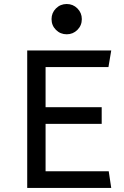

<svg xmlns="http://www.w3.org/2000/svg" viewBox="-20 -924 612 944"><path d="M526.9 0H113.8V-675.8H526.9L513.2 -594.2H204.1V-397H480V-314.9H204.1V-82H514.6ZM308.1 -755.4Q276.9 -755.4 255.1 -777.1Q233.4 -798.8 233.4 -830.1Q233.4 -860.8 255.1 -882.6Q276.9 -904.3 308.1 -904.3Q338.9 -904.3 360.6 -882.6Q382.3 -860.8 382.3 -830.1Q382.3 -798.8 360.6 -777.1Q338.9 -755.4 308.1 -755.4Z"/></svg>

Font: Cadman
Style: Regular
Weight: 400
Designer: Paul James MIller
Foundry: High-Logic / Made with FontCreator
Version: Version 2.114;March 28, 2021;FontCreator 13.0.0.2683 64-bit